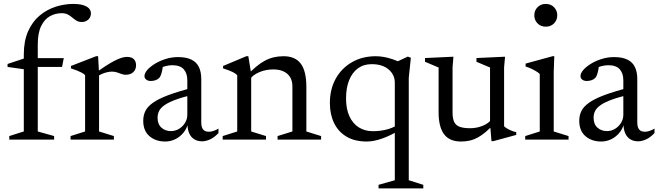

<svg xmlns="http://www.w3.org/2000/svg" viewBox="-20 -730 3442 1004"><path d="M124 -380 104.5 -368 19.5 -380V-395.5L111.5 -426H135H313.5L304.5 -380ZM177.5 -42.5 263 -18.5V0H28.5V-18.5L104.5 -42.5V-444.5Q104.5 -516 127 -566.5Q149.5 -617 187.2 -648.5Q225 -680 271 -694.8Q317 -709.5 363.5 -709.5Q388.5 -709.5 406 -705.5Q423.5 -701.5 434.5 -694.8Q445.5 -688 450.5 -679.2Q455.5 -670.5 455.5 -660.5Q455.5 -640.5 441.8 -627.8Q428 -615 408.5 -615Q391.5 -615 380 -622Q368.5 -629 358.2 -638Q348 -647 335 -654Q322 -661 302 -661Q270.5 -661 242 -645.8Q213.5 -630.5 195.5 -594.5Q177.5 -558.5 177.5 -496.5Z M643 -432.5Q668.5 -432.5 680 -420.5Q691.5 -408.5 691.5 -389Q691.5 -366.5 677 -352.8Q662.5 -339 637 -339Q626 -339 615 -343.2Q604 -347.5 591.8 -351.5Q579.5 -355.5 565 -355.5Q553.5 -355.5 539.5 -352.2Q525.5 -349 512 -343Q498.5 -337 488.5 -329L477.5 -346.5Q507 -368.5 531.8 -384.5Q556.5 -400.5 577 -411.2Q597.5 -422 614 -427.2Q630.5 -432.5 643 -432.5ZM498 -344.5V-42.5L575.5 -18.5V0H349V-18.5L425 -42.5V-337Q418.5 -344 408.2 -349.5Q398 -355 383.8 -360.8Q369.5 -366.5 351 -372.5V-385L482.5 -436H493Z M988.5 -271.5 996.5 -236.5Q937.5 -223 900 -209.2Q862.5 -195.5 841.5 -181Q820.5 -166.5 812.2 -150.2Q804 -134 804 -114.5Q804 -80.5 824.2 -62.5Q844.5 -44.5 873.5 -44.5Q897 -44.5 916.5 -56.5Q936 -68.5 947.8 -88Q959.5 -107.5 959.5 -130V-310Q959.5 -346 941 -367.5Q922.5 -389 880 -389Q865 -389 845.5 -384.2Q826 -379.5 807.5 -370L833 -393Q831.5 -379 828.8 -365Q826 -351 822.2 -340Q818.5 -329 813 -323Q805 -314.5 793 -310.5Q781 -306.5 769 -306.5Q753.5 -306.5 744.5 -313.8Q735.5 -321 735.5 -332Q735.5 -347.5 750.8 -364.8Q766 -382 791.2 -397.2Q816.5 -412.5 847.5 -422Q878.5 -431.5 910.5 -431.5Q954 -431.5 981 -418.2Q1008 -405 1020.2 -379.2Q1032.5 -353.5 1032.5 -316V-87.5Q1032.5 -72 1037 -61.8Q1041.5 -51.5 1050.2 -46.2Q1059 -41 1072 -41Q1083.5 -41 1096.8 -45.5Q1110 -50 1122.5 -57.5V-34.5Q1102 -12 1079.2 -1.5Q1056.5 9 1037 9Q1013 9 995.8 -1.8Q978.5 -12.5 969.5 -32.8Q960.5 -53 960.5 -80.5L963.5 -85.5Q957 -57.5 939.2 -36Q921.5 -14.5 896.8 -2.2Q872 10 844 10Q794 10 761.5 -18Q729 -46 729 -98.5Q729 -126.5 740.2 -149.5Q751.5 -172.5 780 -192.8Q808.5 -213 859.2 -232.2Q910 -251.5 988.5 -271.5Z M1293.5 -344.5V-42.5L1371 -18.5V0H1144.5V-18.5L1220.5 -42.5V-337Q1212.5 -345.5 1196.5 -353.5Q1180.5 -361.5 1146.5 -372.5V-385L1268 -436H1278.5ZM1431.5 -18.5 1509 -42.5V-279Q1509 -306 1497.5 -325.8Q1486 -345.5 1463.5 -356.2Q1441 -367 1408.5 -367Q1369 -367 1335.2 -352.2Q1301.5 -337.5 1288.5 -317L1269 -333Q1295.5 -361.5 1319.2 -381.2Q1343 -401 1365.8 -413Q1388.5 -425 1412.5 -430.5Q1436.5 -436 1463 -436Q1523.5 -436 1552.8 -397.2Q1582 -358.5 1582 -274.5V-42.5L1659 -18.5V0H1431.5Z M1789.5 -215Q1789.5 -160 1807.2 -121.8Q1825 -83.5 1856.5 -63.8Q1888 -44 1929.5 -44Q1974 -44 2011 -55.2Q2048 -66.5 2077 -89.5V-54Q2050 -37.5 2025.5 -25.5Q2001 -13.5 1979 -5.8Q1957 2 1936.8 6Q1916.5 10 1897.5 10Q1835 10 1792 -15.5Q1749 -41 1727 -86.5Q1705 -132 1705 -191Q1705 -264.5 1736.2 -319.8Q1767.5 -375 1821.8 -405.5Q1876 -436 1945 -436Q1966.5 -436 1988.2 -432Q2010 -428 2034.2 -419.8Q2058.5 -411.5 2086.5 -397.5H2034L2112.5 -434L2128.5 -428L2117.5 -323.5V212.5L2193.5 236.5V255H1959.5V236.5L2044.5 212.5V-298Q2044.5 -339 2012.2 -366.8Q1980 -394.5 1923.5 -394.5Q1881.5 -394.5 1851.5 -372.5Q1821.5 -350.5 1805.5 -310.2Q1789.5 -270 1789.5 -215Z M2346.5 -141Q2346.5 -110.5 2354.8 -92.8Q2363 -75 2383.2 -67.2Q2403.5 -59.5 2439 -59.5Q2473 -59.5 2504.8 -72.5Q2536.5 -85.5 2549 -105.5L2568 -86.5Q2543 -59.5 2521.2 -41Q2499.5 -22.5 2479 -11.2Q2458.5 0 2437 5Q2415.5 10 2390.5 10Q2330.5 10 2302 -28.2Q2273.5 -66.5 2273.5 -143V-377L2202.5 -407V-426.5L2351 -433.5L2346.5 -378ZM2550 8 2542.5 -83V-377L2471.5 -407V-426.5L2621 -433.5L2616 -378V-70Q2620.5 -65 2628 -60.2Q2635.5 -55.5 2644.5 -51Q2653.5 -46.5 2662.5 -43.5Q2671.5 -40.5 2679.5 -39.5V-24.5L2560 8Z M2834 -590.5Q2807.5 -590.5 2790.8 -607.8Q2774 -625 2774 -650Q2774 -675 2790.8 -692.2Q2807.5 -709.5 2834 -709.5Q2860.5 -709.5 2877.2 -692.2Q2894 -675 2894 -650Q2894 -625 2877.2 -607.8Q2860.5 -590.5 2834 -590.5ZM2878.5 -436 2875.5 -355V-42.5L2953 -18.5V0H2726.5V-18.5L2802.5 -42.5V-343Q2797 -349 2785.2 -356.2Q2773.5 -363.5 2758.8 -370.5Q2744 -377.5 2728.5 -382V-397.5L2869.5 -436Z M3268.5 -271.5 3276.5 -236.5Q3217.5 -223 3180 -209.2Q3142.5 -195.5 3121.5 -181Q3100.5 -166.5 3092.2 -150.2Q3084 -134 3084 -114.5Q3084 -80.5 3104.2 -62.5Q3124.5 -44.5 3153.5 -44.5Q3177 -44.5 3196.5 -56.5Q3216 -68.5 3227.8 -88Q3239.5 -107.5 3239.5 -130V-310Q3239.5 -346 3221 -367.5Q3202.5 -389 3160 -389Q3145 -389 3125.5 -384.2Q3106 -379.5 3087.5 -370L3113 -393Q3111.5 -379 3108.8 -365Q3106 -351 3102.2 -340Q3098.5 -329 3093 -323Q3085 -314.5 3073 -310.5Q3061 -306.5 3049 -306.5Q3033.5 -306.5 3024.5 -313.8Q3015.5 -321 3015.5 -332Q3015.5 -347.5 3030.8 -364.8Q3046 -382 3071.2 -397.2Q3096.5 -412.5 3127.5 -422Q3158.5 -431.5 3190.5 -431.5Q3234 -431.5 3261 -418.2Q3288 -405 3300.2 -379.2Q3312.5 -353.5 3312.5 -316V-87.5Q3312.5 -72 3317 -61.8Q3321.5 -51.5 3330.2 -46.2Q3339 -41 3352 -41Q3363.5 -41 3376.8 -45.5Q3390 -50 3402.5 -57.5V-34.5Q3382 -12 3359.2 -1.5Q3336.5 9 3317 9Q3293 9 3275.8 -1.8Q3258.5 -12.5 3249.5 -32.8Q3240.5 -53 3240.5 -80.5L3243.5 -85.5Q3237 -57.5 3219.2 -36Q3201.5 -14.5 3176.8 -2.2Q3152 10 3124 10Q3074 10 3041.5 -18Q3009 -46 3009 -98.5Q3009 -126.5 3020.2 -149.5Q3031.5 -172.5 3060 -192.8Q3088.5 -213 3139.2 -232.2Q3190 -251.5 3268.5 -271.5Z"/></svg>

Font: Newsreader Text
Style: Regular
Weight: 400
Designer: Hugues Gentile
Foundry: Production Type
Version: Version 1.001